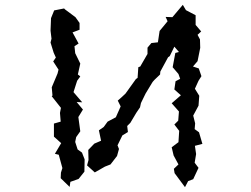

<svg xmlns="http://www.w3.org/2000/svg" viewBox="-20 -742 1040 794"><path d="M701 -549 720 -527 705 -523 694 -464 718 -436 725 -416 706 -406 701 -372 728 -348 690 -315 720 -281 717 -243 701 -227 721 -201 718 -154 690 -133 698 -99 718 -62 699 -44 702 -26 745 32 758 7 779 -1 801 -48 785 -69 791 -105 786 -139 817 -147 803 -195 785 -208 787 -232 779 -264 801 -305 804 -346 786 -375 801 -408 813 -427 802 -459 778 -467 797 -489 808 -544 807 -579 797 -598 812 -612 789 -639V-679L749 -700L736 -722L693 -671L665 -672L673 -654L640 -614L633 -567L606 -564L590 -545V-519L560 -467L552 -464L549 -420L542 -415L499 -355L483 -340L467 -326L479 -302L459 -257L425 -239L409 -217L389 -203L398 -160L370 -148L345 -122L346 -80L340 -58L372 -29L414 -53L437 -62L464 -97L472 -126L466 -141L486 -182L509 -196L506 -221L519 -234L544 -276L559 -298L563 -316L582 -355L611 -403L619 -412L642 -434L643 -446L675 -505L682 -510ZM189 -566 202 -524 211 -504 200 -488 222 -454 218 -438 194 -381 197 -347 194 -344 232 -296 228 -275 231 -239 203 -231V-177L233 -150L207 -106L223 -102L238 -47L232 -28L231 -5L268 31L271 10L305 -2L329 -32L330 -83L319 -111L301 -124L291 -155L295 -175L312 -199L304 -258L323 -289L297 -320L320 -319L284 -361L299 -408L312 -426L302 -434L312 -479L291 -522L288 -551L305 -562L280 -608L309 -619V-647L292 -671L249 -703L245 -707L204 -699L191 -667L189 -615L193 -582Z"/></svg>

Font: チョークS
Style: Regular
Weight: 400
Designer: [Stick] Fontworks Inc.
Foundry: [Stick] Fontworks Inc.
Version: Version 1.200;FEAKit 1.0